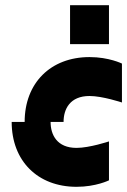

<svg xmlns="http://www.w3.org/2000/svg" viewBox="-20 -720 490 740"><path d="M75 -250H25C25 -100 125 0 275 0C350 0 400 -25 400 -25V-175C400 -175 325 -150 275 -150C200 -150 175 -200 175 -250H225C225 -300 250 -350 325 -350C375 -350 450 -325 450 -325V-475C450 -475 400 -500 325 -500C175 -500 75 -400 75 -250ZM250 -550H400V-700H250Z"/></svg>

Font: LS-VG5000 Bold Shifted
Style: Regular
Weight: 400
Designer: Justin Bihan, 2021
Foundry: Justin Bihan, 2021
Version: Version 1.000;Glyphs 3.1.2 (3151)